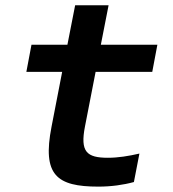

<svg xmlns="http://www.w3.org/2000/svg" viewBox="-20 -698 660 732"><path d="M355 13.5C404 13.5 450.5 7 490.5 -4L511.5 -112.5C470.5 -103 430 -96.5 391.5 -96.5C310.5 -96.5 285 -119 304 -216L344.5 -424H560.5L580 -527.5H364.5L394 -678H266.5L237 -527.5H100L80.5 -424H217L176.5 -215C140.5 -30.5 195.5 13.5 355 13.5Z"/></svg>

Font: Monaspace Neon SemiBold
Style: Italic
Weight: 600
Italic angle: -11°
Designer: Riley Cran & the Lettermatic Team
Foundry: Lettermatic
Version: Version 1.200 (Monaspace Neon)